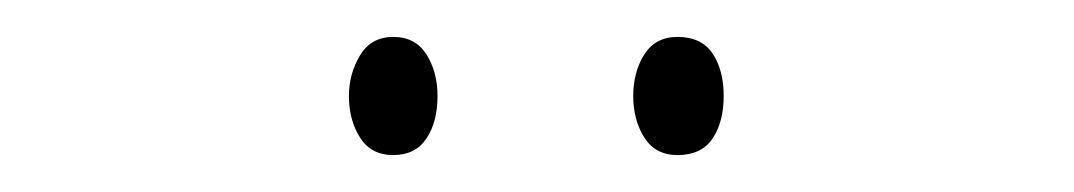

<svg xmlns="http://www.w3.org/2000/svg" viewBox="-20 -813 582 104"><path d="M169 -761Q169 -773 175 -783Q181 -793 193 -793Q205 -793 211 -783.5Q217 -774 217 -761Q217 -747 211 -738Q205 -729 193 -729Q181 -729 175 -738.5Q169 -748 169 -761ZM323 -761Q323 -774 329 -783.5Q335 -793 347 -793Q360 -793 366 -784Q372 -775 372 -761Q372 -747 366 -738Q360 -729 347 -729Q335 -729 329 -738.5Q323 -748 323 -761Z"/></svg>

Font: Noto Sans Kannada UI Condensed Thin
Style: Regular
Weight: 100
Width: 3
Designer: Jelle Bosma - Monotype Design Team
Foundry: Monotype Imaging Inc.
Version: Version 2.005; ttfautohint (v1.8.4.7-5d5b)